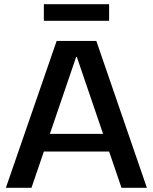

<svg xmlns="http://www.w3.org/2000/svg" viewBox="-20 -895 728 915"><path d="M250 -700H439L680 0H559L346 -624H343L130 0H8ZM166 -257H522V-173H166ZM500 -875V-796H189V-875Z"/></svg>

Font: Pathway Extreme 72pt SemiBold
Style: Regular
Weight: 600
Designer: Eduardo Rodriguez Tunni
Foundry: Eduardo Rodriguez Tunni
Version: Version 1.001;gftools[0.9.26]